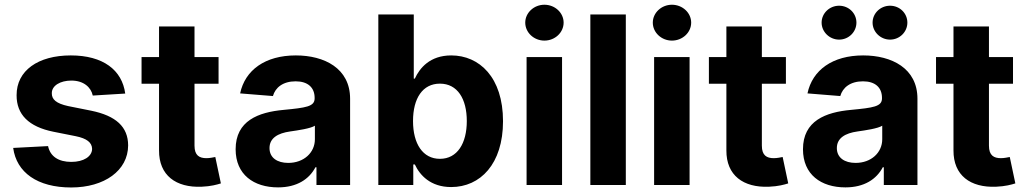

<svg xmlns="http://www.w3.org/2000/svg" viewBox="-20 -789 4379 819"><path d="M514.2 -389.9C500.7 -490.4 419.7 -552.6 282 -552.6C142.4 -552.6 50.4 -487.9 50.8 -382.8C50.4 -301.1 101.9 -248.2 208.5 -226.9L302.9 -208.1C350.5 -198.5 372.2 -181.1 372.9 -153.8C372.2 -121.4 337 -98.4 284.1 -98.4C230.1 -98.4 194.2 -121.4 185 -165.8L36.2 -158C50.4 -53.6 139.2 10.7 283.7 10.7C425.1 10.7 526.3 -61.4 526.6 -169C526.3 -247.9 474.8 -295.1 369 -316.8L270.2 -336.6C219.5 -347.7 200.6 -365.1 201 -391.3C200.6 -424 237.6 -445.3 284.4 -445.3C337 -445.3 368.3 -416.5 375.7 -381.4Z M912.3 -545.5H809.7V-676.1H658.4V-545.5H583.8V-431.8H658.4V-147.7C657.7 -40.8 730.5 12.1 840.2 7.5C879.3 6 907 -1.8 922.2 -6.7L898.4 -119.3C891 -117.9 875 -114.3 860.8 -114.3C830.6 -114.3 809.7 -125.7 809.7 -167.6V-431.8H912.3Z M1166.2 10.3C1246.8 10.3 1299 -24.9 1325.6 -75.6H1329.9V0H1473.4V-367.9C1473.4 -497.9 1363.3 -552.6 1241.8 -552.6C1111.2 -552.6 1025.2 -490.1 1004.3 -390.6L1144.2 -379.3C1154.5 -415.5 1186.8 -442.1 1241.1 -442.1C1292.6 -442.1 1322.1 -416.2 1322.1 -371.4V-369.3C1322.1 -334.2 1284.8 -329.5 1190 -320.3C1082 -310.4 985.1 -274.1 985.1 -152.3C985.1 -44.4 1062.1 10.3 1166.2 10.3ZM1209.5 -94.1C1163 -94.1 1129.6 -115.8 1129.6 -157.3C1129.6 -199.9 1164.8 -220.9 1218 -228.3C1251.1 -233 1305 -240.8 1323.2 -252.8V-195C1323.2 -137.8 1275.9 -94.1 1209.5 -94.1Z M1593.8 0H1742.9V-87.4H1749.6C1770.6 -41.9 1816.4 8.9 1904.5 8.9C2028.8 8.9 2125.7 -89.5 2125.7 -272C2125.7 -459.5 2024.5 -552.6 1904.8 -552.6C1813.6 -552.6 1769.9 -498.2 1749.6 -453.8H1745V-727.3H1593.8ZM1741.8 -272.7C1741.8 -370 1783 -432.2 1856.5 -432.2C1931.5 -432.2 1971.2 -367.2 1971.2 -272.7C1971.2 -177.6 1930.8 -111.5 1856.5 -111.5C1783.7 -111.5 1741.8 -175.4 1741.8 -272.7Z M2226.2 0H2377.5V-545.5H2226.2ZM2302.2 -615.8C2347.3 -615.8 2384.2 -650.2 2384.2 -692.5C2384.2 -734.4 2347.3 -768.8 2302.2 -768.8C2257.5 -768.8 2220.5 -734.4 2220.5 -692.5C2220.5 -650.2 2257.5 -615.8 2302.2 -615.8Z M2649.5 -727.3H2498.2V0H2649.5Z M2770.2 0H2921.5V-545.5H2770.2ZM2846.2 -615.8C2891.3 -615.8 2928.3 -650.2 2928.3 -692.5C2928.3 -734.4 2891.3 -768.8 2846.2 -768.8C2801.5 -768.8 2764.6 -734.4 2764.6 -692.5C2764.6 -650.2 2801.5 -615.8 2846.2 -615.8Z M3332.4 -545.5H3229.8V-676.1H3078.5V-545.5H3003.9V-431.8H3078.5V-147.7C3077.8 -40.8 3150.6 12.1 3260.3 7.5C3299.4 6 3327.1 -1.8 3342.3 -6.7L3318.5 -119.3C3311.1 -117.9 3295.1 -114.3 3280.9 -114.3C3250.7 -114.3 3229.8 -125.7 3229.8 -167.6V-431.8H3332.4Z M3586.3 10.3C3666.9 10.3 3719.1 -24.9 3745.7 -75.6H3750V0H3893.5V-367.9C3893.5 -497.9 3783.4 -552.6 3661.9 -552.6C3531.2 -552.6 3445.3 -490.1 3424.4 -390.6L3564.3 -379.3C3574.6 -415.5 3606.9 -442.1 3661.2 -442.1C3712.7 -442.1 3742.2 -416.2 3742.2 -371.4V-369.3C3742.2 -334.2 3704.9 -329.5 3610.1 -320.3C3502.1 -310.4 3405.2 -274.1 3405.2 -152.3C3405.2 -44.4 3482.2 10.3 3586.3 10.3ZM3629.6 -94.1C3583.1 -94.1 3549.7 -115.8 3549.7 -157.3C3549.7 -199.9 3584.9 -220.9 3638.1 -228.3C3671.2 -233 3725.1 -240.8 3743.3 -252.8V-195C3743.3 -137.8 3696 -94.1 3629.6 -94.1ZM3559.3 -620C3600.5 -620 3633.2 -653.1 3633.2 -692.5C3633.2 -732.6 3600.5 -764.6 3559.3 -764.6C3518.5 -764.6 3484.7 -732.6 3484.7 -692.5C3484.7 -653.1 3518.5 -620 3559.3 -620ZM3776.6 -620C3817.8 -620 3850.5 -653.1 3850.5 -692.5C3850.5 -732.6 3817.8 -764.6 3776.6 -764.6C3735.8 -764.6 3702.1 -732.6 3702.1 -692.5C3702.1 -653.1 3735.8 -620 3776.6 -620Z M4301.1 -545.5H4198.5V-676.1H4047.2V-545.5H3972.7V-431.8H4047.2V-147.7C4046.5 -40.8 4119.3 12.1 4229 7.5C4268.1 6 4295.8 -1.8 4311.1 -6.7L4287.3 -119.3C4279.8 -117.9 4263.8 -114.3 4249.6 -114.3C4219.5 -114.3 4198.5 -125.7 4198.5 -167.6V-431.8H4301.1Z"/></svg>

Font: Karasuma Gothic
Style: Bold
Weight: 700
Designer: Rasmus Andersson / Ryoko Nishizuka
Foundry: Genbu
Version: Version 1.00